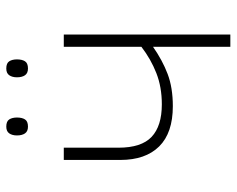

<svg xmlns="http://www.w3.org/2000/svg" viewBox="-91 -662 753 611"><g transform="rotate(-90 285.5 -356.5)"><path d="M121 -356Q121 -283 155.5 -250.5Q190 -218 259 -218Q314 -218 358.5 -235.5Q403 -253 442 -283V-530H481V0H442V-246Q399 -216 355.5 -199.5Q312 -183 253 -183Q168 -183 125 -226.5Q82 -270 82 -350V-530H121ZM160 -679Q160 -694 166.5 -703.5Q173 -713 188 -713Q205 -713 211 -703.5Q217 -694 217 -679Q217 -663 211 -653.5Q205 -644 188 -644Q173 -644 166.5 -653.5Q160 -663 160 -679ZM345 -679Q345 -694 351.5 -703.5Q358 -713 373 -713Q390 -713 396 -703.5Q402 -694 402 -679Q402 -663 396 -653.5Q390 -644 373 -644Q358 -644 351.5 -653.5Q345 -663 345 -679Z"/></g></svg>

Font: Noto Sans ExtraLight
Style: Regular
Weight: 200
Designer: Monotype Design Team
Foundry: Monotype Imaging Inc.
Version: Version 2.007